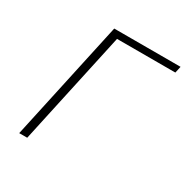

<svg xmlns="http://www.w3.org/2000/svg" viewBox="-153 -787 888 915"><g transform="rotate(30 291.0 -329.0)"><path d="M74 0 217 -658H261L118 0ZM229 -622 237 -658H582L574 -622Z"/></g></svg>

Font: Ysabeau Office ExtraLight
Style: Italic
Weight: 250
Italic angle: -12°
Designer: Christian Thalmann (Catharsis Fonts)
Version: Version 2.001;gftools[0.9.30]; featfreeze: tnum,lnum,ss02